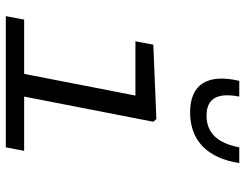

<svg xmlns="http://www.w3.org/2000/svg" viewBox="-111 -731 842 660"><g transform="rotate(90 310.0 -401.0)"><path d="M35.5 0H486.5L498.5 -63H312L398.5 -507L389.5 -517.5L133.5 -507L122 -445.5H308.5L234 -63H47.5ZM312 -802.5H258C232.5 -694 269 -633.5 366.5 -633.5C464 -633.5 524 -694 540.5 -802.5H486.5C473 -732.5 440.5 -690 377.5 -690C314.5 -690 298.5 -732.5 312 -802.5Z"/></g></svg>

Font: Monaspace Neon Light
Style: Italic
Weight: 300
Italic angle: -11°
Designer: Riley Cran & the Lettermatic Team
Foundry: Lettermatic
Version: Version 1.200 (Monaspace Neon)